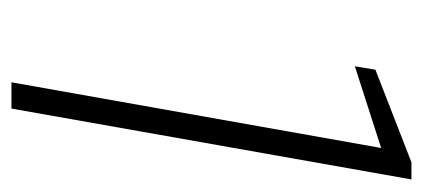

<svg xmlns="http://www.w3.org/2000/svg" viewBox="-222 -518 740 336"><g transform="rotate(90 148.0 -350.0)"><path d="M124 0 239 -647 96 -601 102 -637 264 -700H294L170 0Z"/></g></svg>

Font: DM Sans 10pt ExtraLight
Style: Italic
Weight: 250
Italic angle: -10°
Version: Version 4.004;gftools[0.9.30]